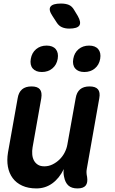

<svg xmlns="http://www.w3.org/2000/svg" viewBox="-20 -1043 640 1073"><path d="M412.9 10Q380.1 10 362.1 -6.3Q344.2 -22.5 338.2 -54.6Q335.6 -65.1 335.1 -76.4Q334.6 -87.7 336.6 -98.2Q311.5 -46.7 272.5 -18.4Q233.5 10 183.4 10Q137.8 10 104.3 -5.3Q70.9 -20.5 50.9 -47.6Q30.9 -74.7 24.2 -111.1Q17.6 -147.5 24.6 -190.5L78.7 -494Q84.1 -527.5 103.4 -543.7Q122.7 -560 156.2 -560Q189.7 -560 202.9 -543.7Q216.1 -527.5 210.7 -494L162 -219.3Q158.7 -199.6 160.2 -180.7Q161.6 -161.7 169.3 -146.9Q177 -132 191.2 -122.8Q205.3 -113.5 228.1 -113.5Q252.3 -113.5 273.9 -124.3Q295.6 -135 312.8 -151.9Q330 -168.7 341.2 -190.4Q352.4 -212.1 356.4 -234.7L402.9 -494Q408.3 -527.5 427.6 -543.7Q446.9 -560 480.4 -560Q513.9 -560 527.5 -543.7Q541 -527.5 534.9 -494L465.1 -99.2Q462.8 -87.7 463.5 -76.9Q464.1 -66.1 466.7 -54.6Q471.7 -21.8 458.7 -5.9Q445.7 10 412.9 10ZM451.4 -640.6Q416.9 -640.6 400.2 -660.4Q383.5 -680.3 389.5 -714.1Q395.3 -748.3 419.3 -768.3Q443.2 -788.2 477.8 -788.2Q512.4 -788.2 529 -768.3Q545.6 -748.3 539.9 -714.1Q533.9 -680.2 509.9 -660.4Q485.9 -640.6 451.4 -640.6ZM214 -640.6Q179.5 -640.6 162.8 -660.4Q146.1 -680.3 152.1 -714.1Q157.9 -748.3 181.9 -768.3Q205.8 -788.2 240.4 -788.2Q275 -788.2 291.6 -768.3Q308.2 -748.3 302.5 -714.1Q296.5 -680.2 272.5 -660.4Q248.5 -640.6 214 -640.6ZM273.2 -953.7Q249.9 -988.1 262.2 -1005.7Q274.6 -1023.2 320.5 -1023.2Q347.3 -1023.2 365.1 -1015.5Q382.8 -1007.7 394.3 -987.4L414.4 -954.2Q435 -918 423.5 -900.6Q412 -883.2 366.7 -883.2Q343.7 -883.2 326.1 -891Q308.5 -898.7 297 -917Z"/></svg>

Font: Maple Mono
Style: Italic
Weight: 400
Italic angle: -10°
Monospace: yes
Designer: subframe7536
Version: Version 7.300